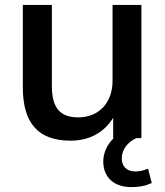

<svg xmlns="http://www.w3.org/2000/svg" viewBox="-20 -559 668 777"><path d="M511.2 198.2C544.4 198.2 568.8 193.4 594.2 181.6L579.1 123.5C561 131.3 544.4 134.8 527.3 134.8C495.1 134.8 472.7 116.2 472.7 82C472.7 45.9 497.6 15.1 531.7 0H552.2V-539.1H435.5V-231.9C435.5 -142.1 378.9 -84 296.9 -84C225.6 -84 189.9 -119.6 189.9 -210.4V-539.1H72.3V-206.5C72.3 -57.1 137.7 10.3 265.6 10.3C342.8 10.3 401.9 -23.4 438 -82.5V0H439.9C413.6 26.4 397.9 59.1 397.9 94.7C397.9 158.7 441.4 198.2 511.2 198.2Z"/></svg>

Font: Winston Medium
Style: Regular
Weight: 500
Designer: Vernon Adams, Kim Jin-seong, David Berlow, Cristiano Sobral
Foundry: The Winston Project Authors
Version: Version 3.004